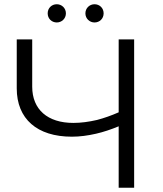

<svg xmlns="http://www.w3.org/2000/svg" viewBox="-20 -886 771 906"><path d="M426 -780C450 -780 469 -798 469 -823C469 -848 450 -866 426 -866C403 -866 383 -848 383 -823C383 -798 403 -780 426 -780ZM248 -780C271 -780 291 -798 291 -823C291 -848 271 -866 248 -866C224 -866 205 -848 205 -823C205 -798 224 -780 248 -780ZM613 0V-700H540V-356C506 -341 472 -329 438 -320C399 -311 362 -306 326 -306C205 -306 132 -369 132 -477V-700H59V-469C59 -325 155 -241 319 -241C356 -241 394 -246 433 -255C468 -263 504 -275 540 -290V0Z"/></svg>

Font: Montserrat Z
Style: Regular
Weight: 400
Designer: Julieta Ulanovsky
Foundry: Julieta Ulanovsky
Version: Version 8.000